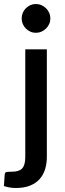

<svg xmlns="http://www.w3.org/2000/svg" viewBox="-56 -756 324 957"><path d="M177.5 -510H70V26.5C70 53.2 64.9 72.1 54.8 83.2C44.6 94.4 26.8 100 1.5 100C-11.2 100 -19.8 100.5 -24.2 101.5C-28.8 102.5 -31.5 106.3 -32.5 113L-36.5 171.5C-26.8 174.5 -17.3 176.8 -8 178.5C1.3 180.2 11.8 181 23.5 181C51.2 181 74.8 177 94.2 169C113.8 161 129.7 150 142 136C154.3 122 163.3 105.6 169 86.7C174.7 67.9 177.5 47.8 177.5 26.5ZM195 -664C195 -674 193.1 -683.3 189.2 -692C185.4 -700.7 180.2 -708.3 173.5 -714.8C166.8 -721.3 159.2 -726.4 150.5 -730.3C141.8 -734.1 132.5 -736 122.5 -736C112.8 -736 103.8 -734.1 95.3 -730.3C86.8 -726.4 79.3 -721.3 72.8 -714.8C66.3 -708.3 61.2 -700.7 57.5 -692C53.8 -683.3 52 -674 52 -664C52 -654.3 53.8 -645.2 57.5 -636.5C61.2 -627.8 66.3 -620.3 72.8 -613.8C79.3 -607.3 86.8 -602.1 95.3 -598.3C103.8 -594.4 112.8 -592.5 122.5 -592.5C132.5 -592.5 141.8 -594.4 150.5 -598.3C159.2 -602.1 166.8 -607.3 173.5 -613.8C180.2 -620.3 185.4 -627.8 189.2 -636.5C193.1 -645.2 195 -654.3 195 -664Z"/></svg>

Font: Lato Semibold
Style: Regular
Weight: 600
Designer: Lukasz Dziedzic
Foundry: tyPoland Lukasz Dziedzic
Version: Version 2.006; 2014-01-15